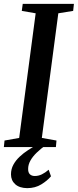

<svg xmlns="http://www.w3.org/2000/svg" viewBox="-25 -763 404 996"><path d="M-5 0 -1.5 -34 74.5 -47.5 160 -694 88 -706.5 93 -743H358.5L354.5 -706.5L277.5 -694L192 -47.5L268 -34L265 0ZM116 213Q76 212.5 54 192.8Q32 173 32 141.5Q32 114 44.5 91.2Q57 68.5 77 49.8Q97 31 121 15.5Q145 0 168.5 -13L194 -25L214.5 -11.5Q187 8 165.8 28.5Q144.5 49 132.8 70Q121 91 121 113Q120.5 132 130 141Q139.5 150 155.5 150Q174.5 150 192 141.5Q209.5 133 227.5 117.5L239.5 151.5Q221 174 189.2 193.5Q157.5 213 116 213Z"/></svg>

Font: Merriweather 60pt Medium
Style: Italic
Weight: 500
Italic angle: -7.8°
Version: Version 2.101